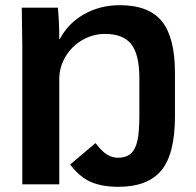

<svg xmlns="http://www.w3.org/2000/svg" viewBox="-20 -718 763 748"><path d="M441.4 9.8Q377 9.8 333.3 -9.5Q289.6 -28.8 253.4 -77.1L352.1 -160.6Q377.4 -127.4 397.5 -115.5Q417.5 -103.5 440.4 -103.5Q471.2 -103.5 489.3 -119.4Q507.3 -135.3 515.1 -168.5Q522.9 -201.7 522.9 -270V-414.1Q522.9 -504.9 491.7 -545.4Q460.4 -585.9 389.6 -585.9Q342.3 -585.9 300.8 -562Q259.3 -538.1 235.1 -497.1Q210.9 -456.1 210.9 -409.7V0H66.9V-533.2L64.9 -688H205.6Q210.9 -628.9 210.9 -565.4H212.9Q245.1 -627.4 307.6 -662.6Q370.1 -697.8 446.3 -697.8Q560.1 -697.8 610.8 -634.8Q661.6 -571.8 661.6 -434.1V-264.6Q661.6 -118.2 608.6 -54.2Q555.7 9.8 441.4 9.8Z"/></svg>

Font: Arial
Style: Bold
Weight: 700
Designer: Steve Matteson
Foundry: Ascender Corporation
Version: Version 2.00.3